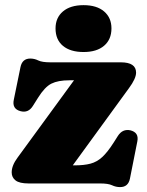

<svg xmlns="http://www.w3.org/2000/svg" viewBox="-20 -730 584 764"><path d="M493 -379 269.5 -72H277.5Q314.5 -72 340 -78.8Q365.5 -85.5 386.8 -105Q408 -124.5 432.5 -163L449 -189Q467.5 -218 498.5 -211.5Q533.5 -203 526.5 -167.5L497 -19Q490 14.5 458 14.5Q441 14.5 425.8 7.2Q410.5 0 378.5 0H94Q57.5 0 42 -12Q26.5 -24 26.5 -44Q26.5 -71.5 50 -103L274.5 -410.5H256Q211 -410.5 184.5 -397.2Q158 -384 131 -340.5L110.5 -308Q92.5 -279.5 62 -287.5Q27 -296.5 35 -333.5L61.5 -463Q68.5 -497 100.5 -497Q117 -497 132.2 -489.5Q147.5 -482 180 -482H460.5Q521.5 -482 521.5 -441Q521.5 -417.5 493 -379ZM312.5 -523Q260 -523 230.5 -547.5Q201 -572 201 -617Q201 -659.5 230.5 -684.5Q260 -709.5 312.5 -709.5Q365 -709.5 394.2 -684.5Q423.5 -659.5 423.5 -617Q423.5 -573 394.2 -548Q365 -523 312.5 -523Z"/></svg>

Font: Fraunces 9pt Soft Black
Style: Regular
Weight: 900
Version: Version 1.000;[b76b70a41]